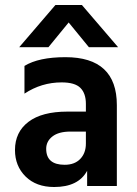

<svg xmlns="http://www.w3.org/2000/svg" viewBox="-20 -745 547 769"><path d="M239 -85Q279 -85 301.5 -108.5Q324 -132 324 -170V-218H262Q215 -218 190 -198.5Q165 -179 165 -149Q165 -85 239 -85ZM329 -61Q294 4 197 4Q125 4 82.5 -38Q40 -80 40 -144Q40 -216 94 -257Q148 -298 250 -298H324V-329Q324 -371 302 -393Q280 -415 227 -415Q146 -415 78 -370V-481Q135 -516 242 -516Q448 -516 448 -324V0H329ZM174 -556H57L202 -725H308L453 -556H336L255 -655Z"/></svg>

Font: Hind Siliguri SemiBold
Style: Regular
Weight: 600
Designer: Jyotish Sonowal
Foundry: Indian Type Foundry
Version: Version 1.001;PS 1.0;hotconv 1.0.86;makeotf.lib2.5.63406; tt